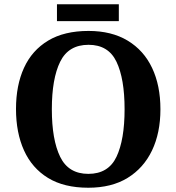

<svg xmlns="http://www.w3.org/2000/svg" viewBox="-20 -870 827 900"><path d="M394 10Q280 10 205 -36Q130 -82 92.5 -165Q55 -248 55 -359Q55 -470 92.5 -552Q130 -634 205.5 -679.5Q281 -725 395 -725Q503 -725 578.5 -679.5Q654 -634 693 -551.5Q732 -469 732 -358Q732 -247 692.5 -164.5Q653 -82 578 -36Q503 10 394 10ZM394 -55Q488 -55 526 -135Q564 -215 564 -358Q564 -501 526 -580.5Q488 -660 395 -660Q301 -660 262 -580.5Q223 -501 223 -358Q223 -215 262 -135Q301 -55 394 -55ZM247 -771V-850H537V-771Z"/></svg>

Font: Noto Serif Toto
Style: Bold
Weight: 700
Designer: Monotype Design Team
Foundry: Monotype Imaging Inc.
Version: Version 2.001; ttfautohint (v1.8.4.7-5d5b)